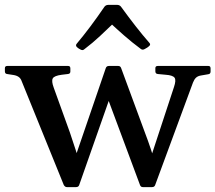

<svg xmlns="http://www.w3.org/2000/svg" viewBox="-42 -763 882 786"><path d="M232 3Q224 3 219 -6L47 -430Q43 -442 34.5 -448Q26 -454 13 -456L-13 -460Q-22 -461 -22 -471V-484Q-22 -493 -12 -493H237Q246 -493 246 -483V-470Q246 -461 236 -460L211 -457Q180 -453 174 -442Q168 -431 178 -404L244 -221Q256 -185 267.5 -150Q279 -115 289 -79L233 -23L391 -484Q394 -493 404 -493H442Q451 -493 454 -484L551 -221Q564 -187 575.5 -152.5Q587 -118 596 -83L544 -23L670 -406Q680 -435 672.5 -445Q665 -455 636 -457L604 -460Q594 -461 594 -471V-484Q594 -493 604 -493H811Q820 -493 820 -483V-470Q820 -460 810 -459L781 -454Q768 -452 760.5 -445Q753 -438 748 -425L593 -5Q590 3 580 3H543Q534 3 531 -6L388 -390L426 -415L282 -5Q279 3 269 3ZM273 -570Q266 -577 272 -584Q299 -616 327.5 -654Q356 -692 386 -736Q392 -743 401 -743H438Q447 -743 453 -736Q485 -692 513.5 -655.5Q542 -619 570 -587Q576 -580 568 -574Q564 -570 559.5 -567.5Q555 -565 550 -562Q541 -557 534 -563Q499 -589 467.5 -616.5Q436 -644 405 -673H428Q398 -644 367.5 -615.5Q337 -587 304 -562Q297 -555 288 -560Q284 -562 280 -564.5Q276 -567 273 -570Z"/></svg>

Font: Hahmlet Medium
Style: Regular
Weight: 500
Version: Version 1.002